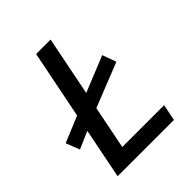

<svg xmlns="http://www.w3.org/2000/svg" viewBox="-195 -764 873 873"><g transform="rotate(-45 241.5 -327.5)"><path d="M18 -207 -8 -273 126 -329 211 -365 393 -439 417 -372 195 -284 110 -247ZM53 0 184 -655H277L162 -79H431L415 0Z"/></g></svg>

Font: Source Sans 3 Medium
Style: Italic
Weight: 500
Italic angle: -11°
Designer: Paul D. Hunt
Foundry: Adobe
Version: Version 3.052;hotconv 1.1.0;makeotfexe 2.6.0